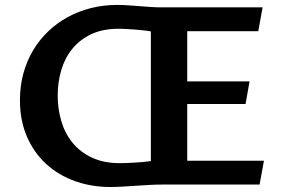

<svg xmlns="http://www.w3.org/2000/svg" viewBox="-20 -745 1147 775"><path d="M630.4 0Q609.4 0 582.8 1.5Q556.2 2.9 528.3 4.9Q500.5 6.8 473.6 8.3Q446.8 9.8 425.8 9.8Q348.6 9.8 282 -14.2Q215.3 -38.1 166 -83.5Q116.7 -128.9 88.6 -193.8Q60.5 -258.8 60.5 -340.8Q60.5 -397.5 74.2 -448Q87.9 -498.5 113.3 -541.3Q138.7 -584 174.3 -618.2Q210 -652.3 253.4 -676Q296.9 -699.7 347.2 -712.4Q397.5 -725.1 452.6 -725.1Q473.1 -725.1 496.3 -723.6Q519.5 -722.2 543 -720.2Q566.4 -718.3 588.6 -716.8Q610.8 -715.3 629.9 -715.3H1040L1022.5 -619.1H735.8V-416.5H987.3L971.2 -325.2H735.8V-96.2H1045.4L1027.8 0ZM464.4 -86.4Q473.6 -86.4 488 -86.9Q502.4 -87.4 519.3 -88.4Q536.1 -89.4 554 -90.8Q571.8 -92.3 588.9 -94.7V-618.2Q572.8 -621.1 554.2 -623Q535.6 -625 517.8 -626.2Q500 -627.4 484.6 -628.2Q469.2 -628.9 459 -628.9Q394 -628.9 347.7 -606.7Q301.3 -584.5 271.2 -547.1Q241.2 -509.8 227.1 -461.2Q212.9 -412.6 212.9 -359.4Q212.9 -305.2 227.5 -255.9Q242.2 -206.5 272.9 -168.7Q303.7 -130.9 351.3 -108.6Q398.9 -86.4 464.4 -86.4Z"/></svg>

Font: Proza Libre
Style: SemiBold
Weight: 600
Designer: Jasper de Waard
Foundry: Jasper de Waard
Version: Version 1.000; ttfautohint (v1.4.1.8-43bc) -l 8 -r 50 -G 200